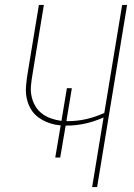

<svg xmlns="http://www.w3.org/2000/svg" viewBox="-20 -755 540 775"><path d="M352 0 398 -281Q363 -265 325 -256.5Q287 -248 249 -248H245L223 -119H203L225 -249Q200 -251 177.5 -259Q155 -267 136 -280.5Q117 -294 105 -314Q93 -334 88 -357.5Q83 -381 85 -406Q87 -431 91 -456L137 -735H157L111 -454Q107 -431 105 -409Q103 -387 107.5 -366Q112 -345 122.5 -327Q133 -309 149.5 -296.5Q166 -284 186 -277Q206 -270 228 -267L250 -399H270L248 -266H255Q292 -266 329 -274.5Q366 -283 401 -299L473 -735H493L372 0Z"/></svg>

Font: Iosevka SS18 Thin
Style: Italic
Weight: 100
Italic angle: -9°
Monospace: yes
Designer: Belleve Invis
Foundry: Belleve Invis
Version: Version 25.1.1; ttfautohint (v1.8.4)